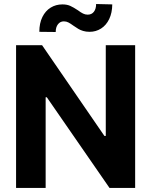

<svg xmlns="http://www.w3.org/2000/svg" viewBox="-20 -931 749 951"><path d="M649.4 0H522.5L211.9 -449.2H206.1V0H59.6V-707H188.5L497.1 -257.8H503.9V-707H649.4ZM289.1 -909.2Q311.5 -909.2 327.9 -901.9Q344.2 -894.5 366.2 -879.9Q380.4 -869.1 391.4 -863.8Q402.3 -858.4 414.1 -858.4Q434.1 -858.4 445.1 -872.8Q456.1 -887.2 456.1 -911.1L536.1 -909.2Q535.6 -867.2 520.8 -836.4Q505.9 -805.7 480.5 -789.6Q455.1 -773.4 423.8 -773.4Q405.8 -773.4 391.6 -777.8Q377.4 -782.2 368.2 -787.8Q358.9 -793.5 343.8 -803.7Q329.1 -814.5 318.8 -819.8Q308.6 -825.2 295.9 -825.2Q278.3 -825.2 267.1 -810.8Q255.9 -796.4 255.9 -772.5L174.8 -773.4Q174.8 -815.9 189.9 -846.7Q205.1 -877.4 231 -893.3Q256.8 -909.2 289.1 -909.2Z"/></svg>

Font: Pretendard Std
Style: Bold
Weight: 700
Designer: Base glyphs from Inter by Rasmus Andersson; Hangeul glyphs from Noto Sans CJK(Source Han Sans) by Jang Soo-young and Kan
Foundry: Kil Hyung-jin
Version: Version 1.309